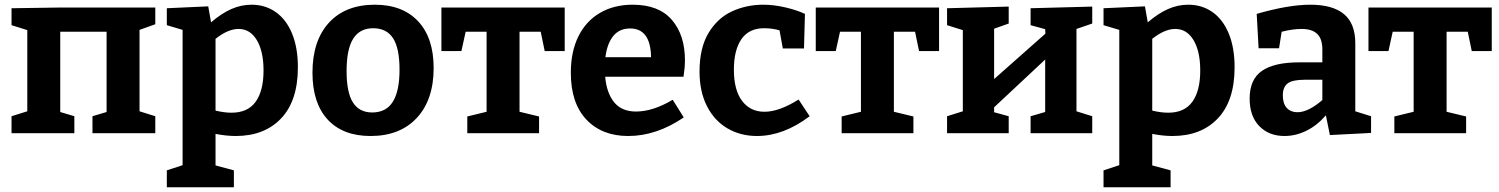

<svg xmlns="http://www.w3.org/2000/svg" viewBox="-20 -566 6372 816"><path d="M640 -534V-463L573 -439V-93L640 -72V0H373V-72L433 -90V-431H236V-90L296 -72V0H29V-72L96 -93V-438L29 -459V-531L233 -534Z M1246 -280Q1246 -138 1175 -63Q1104 12 982 12Q941 12 896 3V137L974 158V230H689V158L756 136V-439L689 -459V-531L865 -539L877 -471Q921 -509 963 -527.5Q1005 -546 1049 -546Q1107 -546 1151.5 -515Q1196 -484 1221 -424Q1246 -364 1246 -280ZM1100 -266Q1100 -348 1071.5 -395.5Q1043 -443 994 -443Q949 -443 896 -401V-96Q933 -87 964 -87Q1033 -87 1066.5 -133.5Q1100 -180 1100 -266Z M1823 -277Q1823 -142 1751.5 -65Q1680 12 1555 12Q1437 12 1372.5 -58Q1308 -128 1308 -257Q1308 -393 1378 -469.5Q1448 -546 1573 -546Q1691 -546 1757 -475.5Q1823 -405 1823 -277ZM1453 -264Q1453 -173 1480 -130.5Q1507 -88 1562 -88Q1621 -88 1649.5 -133.5Q1678 -179 1678 -270Q1678 -361 1650.5 -403.5Q1623 -446 1566 -446Q1509 -446 1481 -401.5Q1453 -357 1453 -264Z M1856 -349V-534H2380V-349H2295L2278 -431H2188V-91L2271 -71V0H1966V-71L2048 -91V-431H1959L1941 -349Z M2839 -142 2886 -67Q2770 12 2650 12Q2538 12 2472 -58Q2406 -128 2406 -257Q2406 -346 2438 -411Q2470 -476 2529.5 -511Q2589 -546 2669 -546Q2780 -546 2835.5 -481.5Q2891 -417 2891 -310Q2891 -279 2885 -240H2552Q2558 -171 2590 -131.5Q2622 -92 2683 -92Q2755 -92 2839 -142ZM2553 -323H2747Q2745 -445 2658 -445Q2612 -445 2586 -412.5Q2560 -380 2553 -323Z M3421 -72Q3310 12 3197 12Q3127 12 3071.5 -20.5Q3016 -53 2984.5 -115Q2953 -177 2953 -262Q2953 -362 2991 -425.5Q3029 -489 3090.5 -517.5Q3152 -546 3224 -546Q3269 -546 3318 -534.5Q3367 -523 3401 -507L3397 -360H3307L3293 -437Q3263 -446 3227 -446Q3163 -446 3131 -399.5Q3099 -353 3099 -270Q3099 -183 3134 -137Q3169 -91 3229 -91Q3291 -91 3374 -143Z M3447 -349V-534H3971V-349H3886L3869 -431H3779V-91L3862 -71V0H3557V-71L3639 -91V-431H3550L3532 -349Z M4622 -538V-466L4555 -443V-93L4622 -72V0H4360V-72L4422 -90V-313L4205 -110V-89L4267 -72V0H4005V-72L4072 -93V-438L4005 -459V-531L4267 -538V-466L4205 -444V-230L4423 -423L4422 -442L4360 -459V-531Z M5227 -280Q5227 -138 5156 -63Q5085 12 4963 12Q4922 12 4877 3V137L4955 158V230H4670V158L4737 136V-439L4670 -459V-531L4846 -539L4858 -471Q4902 -509 4944 -527.5Q4986 -546 5030 -546Q5088 -546 5132.5 -515Q5177 -484 5202 -424Q5227 -364 5227 -280ZM5081 -266Q5081 -348 5052.5 -395.5Q5024 -443 4975 -443Q4930 -443 4877 -401V-96Q4914 -87 4945 -87Q5014 -87 5047.5 -133.5Q5081 -180 5081 -266Z M5740 -93 5807 -72V-1L5632 8L5615 -76Q5578 -33 5532.5 -10.5Q5487 12 5439 12Q5373 12 5332 -30Q5291 -72 5291 -147Q5291 -229 5343.5 -265Q5396 -301 5501 -301H5600V-356Q5600 -401 5578 -422Q5556 -443 5512 -443Q5474 -443 5427 -431L5416 -361H5329L5321 -507Q5456 -546 5549 -546Q5644 -546 5692 -506Q5740 -466 5740 -382ZM5494 -89Q5518 -89 5545.5 -103Q5573 -117 5600 -141V-227H5524Q5473 -227 5452.5 -211.5Q5432 -196 5432 -161Q5432 -125 5449 -107Q5466 -89 5494 -89Z M5796 -349V-534H6320V-349H6235L6218 -431H6128V-91L6211 -71V0H5906V-71L5988 -91V-431H5899L5881 -349Z"/></svg>

Font: Bitter Pro
Style: Bold
Weight: 700
Designer: Sol Matas, and Bitter project Authors
Foundry: Sol Matas
Version: Version 1.010